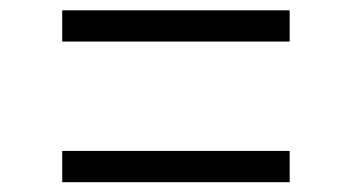

<svg xmlns="http://www.w3.org/2000/svg" viewBox="-20 -490 693 378"><path d="M102.5 -192.9H550.3V-131.3H102.5ZM102.5 -469.7H550.3V-408.2H102.5Z"/></svg>

Font: MerriweatherLight
Style: Regular
Weight: 300
Designer: Eben Sorkin ( sorkintype@gmail.com )
Foundry: Eben Sorkin
Version: Version 1.055; ttfautohint (v1.4.1)